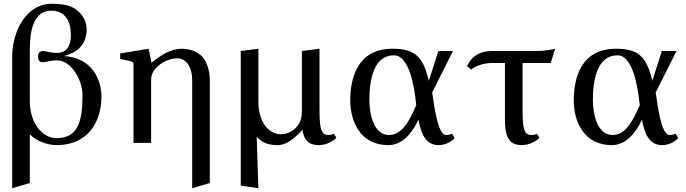

<svg xmlns="http://www.w3.org/2000/svg" viewBox="-20 -762 3660 1024"><path d="M257 -742C116 -742 45 -589 45 -461V242L139 214V-46C173 -9 235 12 282 12C442 12 521 -103 521 -248C521 -332 474 -455 320 -463C397 -482 442 -529 442 -604C442 -649 421 -685 385 -712C351 -737 298 -742 257 -742ZM420 -256C420 -107 393 -25 279 -25C222 -25 139 -86 139 -225V-484C139 -565 144 -705 254 -705C328 -705 358 -647 358 -578C358 -539 350 -480 284 -480C246 -480 223 -490 210 -490C191 -490 183 -479 183 -460C183 -440 190 -430 210 -430C224 -430 246 -440 284 -440C363 -440 420 -331 420 -256Z M773 -502 621 -477V-448L670 -437C688 -433 692 -430 692 -418V0H786V-338C786 -404 869 -451 925 -451C971 -451 1005 -408 1005 -333V242L1099 214V-333C1099 -388 1082 -440 1051 -467C1020 -494 982 -502 948 -502C893 -502 838 -469 788 -427Z M1264 -490V228L1358 242L1349 -33C1370 -9 1400 12 1459 12C1511 12 1552 -26 1593 -70C1601 -16 1625 12 1680 12C1725 12 1764 -15 1774 -27L1761 -49C1753 -44 1743 -42 1730 -42C1690 -42 1684 -83 1684 -186V-502L1590 -490V-165C1590 -80 1522 -46 1479 -46C1418 -46 1358 -103 1358 -222V-502Z M2285 -269 2396 -490H2318L2267 -331C2236 -465 2188 -502 2072 -502C1889 -502 1848 -349 1848 -227C1848 -115 1901 12 2051 12C2130 12 2182 -60 2212 -124C2224 -54 2248 12 2319 12C2364 12 2395 -14 2405 -26L2391 -49C2386 -46 2373 -42 2360 -42C2319 -42 2300 -161 2285 -269ZM2200 -201C2163 -117 2125 -42 2054 -42C1975 -42 1950 -150 1950 -229C1950 -336 1973 -467 2081 -467C2161 -467 2189 -309 2200 -201Z M2604 -426H2673V-124C2673 -36 2692 12 2763 12C2808 12 2847 -15 2857 -27L2844 -49C2836 -44 2826 -42 2813 -42C2773 -42 2767 -83 2767 -186V-426H2917L2941 -502C2914 -495 2879 -490 2833 -490H2604C2550 -490 2498 -470 2471 -409L2492 -391C2523 -414 2565 -426 2604 -426Z M3477 -269 3588 -490H3510L3459 -331C3428 -465 3380 -502 3264 -502C3081 -502 3040 -349 3040 -227C3040 -115 3093 12 3243 12C3322 12 3374 -60 3404 -124C3416 -54 3440 12 3511 12C3556 12 3587 -14 3597 -26L3583 -49C3578 -46 3565 -42 3552 -42C3511 -42 3492 -161 3477 -269ZM3392 -201C3355 -117 3317 -42 3246 -42C3167 -42 3142 -150 3142 -229C3142 -336 3165 -467 3273 -467C3353 -467 3381 -309 3392 -201Z"/></svg>

Font: Lingua Franca
Style: Regular
Weight: 400
Version: Version 1.19